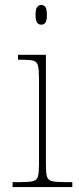

<svg xmlns="http://www.w3.org/2000/svg" viewBox="-20 -758 320 778"><path d="M31 0V-20H61Q98 -20 114 -24Q130 -28 134 -43.5Q138 -59 138 -94V-438Q138 -475 134 -491.5Q130 -508 115.5 -512Q101 -516 71 -516H53V-536H166V-94Q166 -59 170 -43.5Q174 -28 190.5 -24Q207 -20 243 -20H273V0ZM147 -658Q137 -658 130.5 -666Q124 -674 124 -698Q124 -721 130.5 -729.5Q137 -738 147 -738Q158 -738 164 -729.5Q170 -721 170 -698Q170 -674 164 -666Q158 -658 147 -658Z"/></svg>

Font: Noto Rashi Hebrew Thin
Style: Regular
Weight: 250
Version: Version 1.006